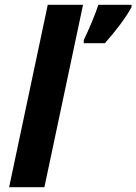

<svg xmlns="http://www.w3.org/2000/svg" viewBox="-20 -780 568 800"><path d="M329 -613V-600H417C461 -649 504 -706 528 -750V-760H390C376 -717 348 -652 329 -613ZM18 0H165L326 -760H179Z"/></svg>

Font: Noto Sans
Style: Bold Italic
Weight: 700
Italic angle: -12°
Designer: Monotype Design Team
Foundry: Monotype Imaging Inc.
Version: Version 2.013